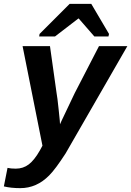

<svg xmlns="http://www.w3.org/2000/svg" viewBox="-62 -767 680 995"><path d="M43 208Q-5 208 -42 199L-23 103Q-6 107 20 107Q58 107 87 85Q116 63 145 12L158 -12L55 -528H197L231 -286Q235 -266 242 -199Q250 -125 249 -123L257 -141L325 -284L451 -528H598L278 28Q225 110 193 142Q128 208 43 208ZM411 -747 503 -591 500 -578H427L346 -671H344L223 -578H141L143 -591L299 -747Z"/></svg>

Font: Libra Sans
Style: Bold Italic
Weight: 700
Italic angle: -12°
Foundry: Context Ltd
Version: Version 1.002